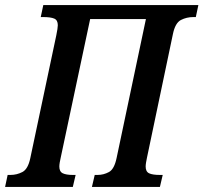

<svg xmlns="http://www.w3.org/2000/svg" viewBox="-38 -734 799 754"><path d="M-18 0 -8 -47H3Q28 -47 50 -58.5Q72 -70 81 -113L183 -595Q186 -610 187.5 -619.5Q189 -629 189 -635Q189 -655 175 -661Q161 -667 132 -667H122L132 -714H741L731 -667H721Q695 -667 672.5 -655.5Q650 -644 641 -600L539 -114Q537 -105 535.5 -95.5Q534 -86 534 -80Q534 -60 547.5 -53.5Q561 -47 590 -47H601L590 0H323L334 -47H345Q369 -47 390 -58.5Q411 -70 420 -114L535 -659H316L200 -113Q198 -105 196.5 -95.5Q195 -86 195 -80Q195 -60 208.5 -53.5Q222 -47 248 -47H259L248 0Z"/></svg>

Font: Noto Serif ExtraCondensed SemiBold
Style: Italic
Weight: 600
Width: 2
Italic angle: -12°
Designer: Monotype Design Team
Foundry: Monotype Imaging Inc.
Version: Version 2.013